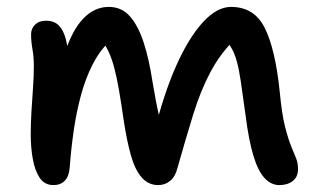

<svg xmlns="http://www.w3.org/2000/svg" viewBox="-20 -527 918 556"><path d="M135 9Q109 9 95 -12Q81 -33 75 -66.5Q69 -100 69 -137Q69 -170 71 -203.5Q73 -237 75.5 -271Q78 -305 78 -336Q78 -362 74 -384.5Q70 -407 70 -428Q70 -444 81.5 -455.5Q93 -467 113 -467Q137 -467 150.5 -453Q164 -439 170.5 -414Q177 -389 178 -357L157 -339Q172 -395 192 -432Q212 -469 238 -488Q264 -507 295 -507Q332 -507 356 -480Q380 -453 396 -404Q412 -355 422 -288Q432 -228 440 -193.5Q448 -159 455 -138L427 -145Q454 -255 490 -336Q526 -417 567 -462Q608 -507 649 -507Q716 -507 746.5 -446.5Q777 -386 790 -262Q796 -197 805.5 -160Q815 -123 823.5 -102.5Q832 -82 837.5 -68.5Q843 -55 843 -37Q843 -15 828 -3Q813 9 789 9Q765 9 746 -11.5Q727 -32 713.5 -77Q700 -122 691 -194Q683 -253 677.5 -290Q672 -327 666 -348.5Q660 -370 652.5 -384Q645 -398 634 -412H659Q618 -372 589.5 -318.5Q561 -265 539.5 -195.5Q518 -126 494 -41Q488 -16 473 -3.5Q458 9 438 9Q410 9 390.5 -13Q371 -35 359 -77.5Q347 -120 338 -180Q331 -229 324.5 -266.5Q318 -304 310.5 -332Q303 -360 293 -380.5Q283 -401 269 -417L296 -406Q267 -378 247 -338Q227 -298 214 -249.5Q201 -201 193.5 -149Q186 -97 182 -44Q180 -16 167.5 -3.5Q155 9 135 9Z"/></svg>

Font: Shantell Sans Medium
Style: Regular
Weight: 500
Designer: Stephen Nixon, Anya Danilova, Shantell Martin
Foundry: Arrow Type
Version: Version 1.011;[c5ecc13dd]